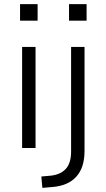

<svg xmlns="http://www.w3.org/2000/svg" viewBox="-20 -716 511 929"><path d="M77 -616V-696H162V-616ZM87 0V-489H152V0ZM314 -616V-696H399V-616ZM185 193 180 138 225 134Q273 129 298.5 101Q324 73 324 17V-489H389V14Q389 55 379 86Q369 117 349 139Q329 161 300 173.5Q271 186 232 189Z"/></svg>

Font: Nunito Sans 10pt Light
Style: Regular
Weight: 300
Designer: Vernon Adams
Foundry: Vernon Adams
Version: Version 3.101;gftools[0.9.27]